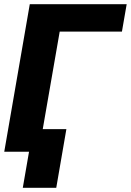

<svg xmlns="http://www.w3.org/2000/svg" viewBox="-20 -731 630 925"><path d="M590.3 -710.9 567.4 -578.6H267.6L167 0H0.5L123.5 -710.9ZM299.8 -108.9 251 173.8H89.8L138.7 -108.9Z"/></svg>

Font: Roboto Black
Style: Italic
Weight: 900
Italic angle: -12°
Designer: Christian Robertson
Foundry: Google
Version: Version 3.0; 2020